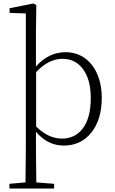

<svg xmlns="http://www.w3.org/2000/svg" viewBox="-20 -820 656 1100"><path d="M290 260V233L188 225C187 146 186 82 186 33V-65C231 -12 284 14 346 14C411 14 463 -11 503 -60C543 -110 563 -177 563 -260C563 -417 478 -521 357 -521C291 -521 234 -494 186 -439V-639L188 -791L172 -800L35 -773V-746L128 -743V33C128 82 127 146 126 225L34 233V260ZM335 -26C283 -26 234 -49 187 -95V-407C235 -458 285 -483 338 -483C387 -483 425 -464 454 -426C485 -386 500 -330 500 -257C500 -180 484 -121 451 -80C422 -44 383 -26 335 -26Z"/></svg>

Font: AllPunType ExtraLight
Style: Regular
Weight: 280
Version: 1.0